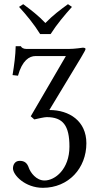

<svg xmlns="http://www.w3.org/2000/svg" viewBox="-20 -663 456 918"><path d="M127 -107 144 -92C162 -96 192 -103 203 -103C281 -103 312 -63 312 38C312 146 243 200 193 200C153 200 126 162 118 140C110 116 97 106 74 106C52 106 42 124 42 142C42 174 100 235 185 235C308 235 393 141 393 22C393 -84 312 -137 216 -137L367 -387C383 -414 389 -425 389 -429C389 -433 383 -435 376 -435C374 -435 338 -429 309 -429H106C91 -429 82 -436 80 -442H55C54 -397 48 -353 40 -304L66 -301C86 -374 120 -395 150 -395H295ZM172 -500H222C251 -546 289 -591 324 -630L305 -643C268 -616 234 -591 197 -553C163 -589 130 -614 91 -643L71 -630C106 -592 143 -547 172 -500Z"/></svg>

Font: Libertinus Serif
Style: Regular
Weight: 400
Designer: Philipp H. Poll, Khaled Hosny
Foundry: Caleb Maclennan
Version: Version 7.050;RELEASE